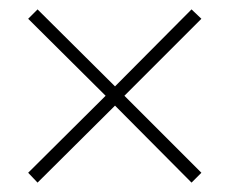

<svg xmlns="http://www.w3.org/2000/svg" viewBox="-20 -503 489 409"><path d="M388 -114 225 -278 60 -114 40 -135 205 -299 40 -463 60 -483 225 -319 388 -483 409 -463 245 -299 409 -135Z"/></svg>

Font: Turret Road ExtraLight
Style: Regular
Weight: 275
Designer: Noponies
Foundry: Noponies
Version: Version 1.001; ttfautohint (v1.8)